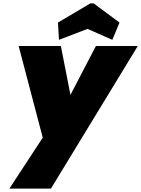

<svg xmlns="http://www.w3.org/2000/svg" viewBox="-20 -833 826 1123"><path d="M786 -564 278 270H35L230 -28L89 -564H336L392 -278L541 -564ZM325 -600 319 -701 508 -813H528L679 -701L637 -600L492 -664Z"/></svg>

Font: Fz Poppins Black
Style: Italic
Weight: 900
Italic angle: -10°
Designer: Ninad Kale (Devanagari), Jonny Pinhorn (Latin)
Foundry: Indian Type Foundry
Version: Vit hóa bi Vntype.Com & FontZin.Com